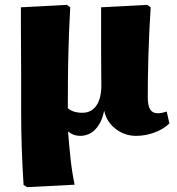

<svg xmlns="http://www.w3.org/2000/svg" viewBox="-20 -545 728 790"><path d="M92 225 77 216Q72 139 69.5 64.5Q67 -10 67 -90Q67 -110 67 -150Q67 -190 67 -240.5Q67 -291 66.5 -343.5Q66 -396 66 -441.5Q66 -487 66 -515L255 -525L269 -515Q264 -423 262 -349.5Q260 -276 259.5 -215.5Q259 -155 259 -100Q280 -81 319 -81Q356 -81 376.5 -110.5Q397 -140 397 -194Q397 -214 396.5 -252.5Q396 -291 396 -338.5Q396 -386 396 -433Q396 -480 396 -515L586 -525L600 -515Q597 -470 594.5 -417.5Q592 -365 590.5 -313.5Q589 -262 588.5 -218Q588 -174 588 -145Q588 -110 598 -94.5Q608 -79 629 -79Q639 -79 647.5 -81Q656 -83 666 -86L677 -37Q652 -13 615 0.5Q578 14 540 14Q493 14 456 -14.5Q419 -43 409 -88H408Q399 -41 373 -13.5Q347 14 310 14Q282 14 262 -3H260Q264 48 270 105Q276 162 287 215Z"/></svg>

Font: Literata 36pt ExtraBold
Style: Regular
Weight: 800
Designer: Latin by Veronika Burian and Jose Scaglione. Greek by Irene Vlachou. Cyrillic by Vera Evstafieva.
Foundry: TypeTogether
Version: Version 3.002